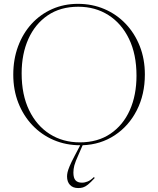

<svg xmlns="http://www.w3.org/2000/svg" viewBox="-20 -745 822 998"><path d="M389.5 56Q371 96.5 366.2 115.5Q361.5 134.5 361.5 152Q361.5 180 372.5 192.2Q383.5 204.5 406 204.5Q421 204.5 436 198.2Q451 192 468 175.5L472.5 180Q451 203.5 436.8 214.8Q422.5 226 411.2 229.2Q400 232.5 386.5 232.5Q359 232.5 343.8 216.2Q328.5 200 328.5 172Q328.5 162.5 331 150.8Q333.5 139 341.8 119Q350 99 368 65L397 10Q322.5 10 259 -17.2Q195.5 -44.5 148.5 -94Q101.5 -143.5 75.2 -210.5Q49 -277.5 49 -357Q49 -437 74 -504.2Q99 -571.5 144.2 -621Q189.5 -670.5 251 -697.8Q312.5 -725 385 -725Q459.5 -725 523 -697.8Q586.5 -670.5 633.5 -621Q680.5 -571.5 706.8 -504.5Q733 -437.5 733 -358Q733 -254 691.2 -172Q649.5 -90 576.2 -41.8Q503 6.5 409.5 10ZM395 -5Q488 -5 554 -49.8Q620 -94.5 654.8 -172.5Q689.5 -250.5 689.5 -351.5Q689.5 -463 650.5 -543.2Q611.5 -623.5 543.2 -666.8Q475 -710 387 -710Q294 -710 228.2 -665.2Q162.5 -620.5 127.5 -542.5Q92.5 -464.5 92.5 -363.5Q92.5 -252 131.5 -171.8Q170.5 -91.5 238.8 -48.2Q307 -5 395 -5Z"/></svg>

Font: Newsreader 72pt ExtraLight
Style: Regular
Weight: 275
Designer: Hugues Gentile
Foundry: Production Type
Version: Version 1.003; ttfautohint (v1.8.3)